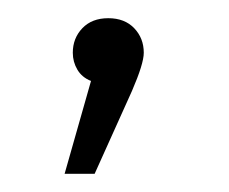

<svg xmlns="http://www.w3.org/2000/svg" viewBox="-20 -594 252 211"><path d="M138 -536Q138 -524 125 -494L84 -403H51L80 -505Q70 -509 65 -517.5Q60 -526 60 -536Q60 -552 70.5 -563Q81 -574 99 -574Q117 -574 127.5 -563Q138 -552 138 -536Z"/></svg>

Font: FiraGO ExtraLight
Style: Regular
Weight: 200
Designer: bBox Type
Foundry: bBox Type GmbH
Version: Version 1.001